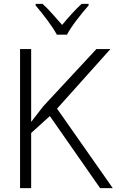

<svg xmlns="http://www.w3.org/2000/svg" viewBox="-20 -966 640 986"><path d="M324 -788Q340 -819 374 -863.5Q408 -908 435 -938V-946H399Q372 -921 347 -893.5Q322 -866 299 -838Q276 -864 250 -893.5Q224 -923 199 -946H163V-938Q193 -903 224.5 -860.5Q256 -818 272 -788ZM140 0V-283L236 -370L494 0H559L273 -408L547 -714H475L202 -420Q184 -397 169.5 -378Q155 -359 140 -340V-714H83V0Z"/></svg>

Font: Noto Sans Mono UI Light
Style: Regular
Weight: 300
Designer: Monotype Design team
Foundry: Monotype Imaging Inc.
Version: 1.000